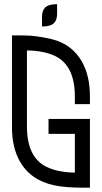

<svg xmlns="http://www.w3.org/2000/svg" viewBox="-20 -888 482 908"><path d="M405.3 -0.5H369.6Q289.1 -0.5 238.3 -11.2Q124.5 -34.7 73.2 -126Q36.6 -191.4 36.6 -287.6V-720.7Q107.4 -720.7 125.5 -719.2Q177.2 -714.4 225.6 -702.6Q321.3 -678.7 368.2 -595.2Q405.3 -529.3 405.3 -431.2V-395.5H334V-431.2Q334 -576.2 242.7 -622.1Q189 -648.4 107.4 -649.4V-290Q107.4 -145 198.7 -99.6Q252.4 -72.8 334 -71.8V-254.9H209.5V-325.7H405.3ZM178.7 -762.7V-807.1Q178.7 -847.7 205.1 -860.4Q221.2 -868.2 250 -868.2V-823.7Q250 -783.2 223.6 -770.5Q207.5 -762.7 178.7 -762.7Z"/></svg>

Font: Greenwashing Machine
Style: Regular
Weight: 400
Designer: Tup Wanders
Foundry: Free font, DO NOT SELL
Version: Version 1.00;August 10, 2023;FontCreator 11.5.0.2430 64-bit